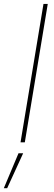

<svg xmlns="http://www.w3.org/2000/svg" viewBox="-63 -748 285 1009"><path d="M188 -727.5 67.4 0H44.9L165.5 -727.5ZM-43 241.2 34.2 57.6H58.6L-25.4 241.2Z"/></svg>

Font: Inter 18pt Thin
Style: Italic
Weight: 250
Italic angle: -9.3988°
Version: Version 4.001;git-66647c0bb